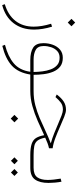

<svg xmlns="http://www.w3.org/2000/svg" viewBox="506 -958 710 1762"><g transform="rotate(90 861.0 -77.0)"><path d="M187 -412.1 221.2 -377.9 187 -343.8 152.8 -377.9ZM26.9 257.8 18.6 233.9Q118.2 204.1 171.4 136.5Q224.6 68.8 224.6 -31.7Q224.6 -104.5 197.8 -190.9L224.6 -199.7Q251.5 -111.8 251.5 -34.7Q251.5 77.1 192.6 153.6Q133.8 230 26.9 257.8Z M510.7 -298.3Q560.5 -298.3 591.3 -273.9Q622.1 -249.5 638.4 -209.5Q654.8 -169.4 660.6 -122.6Q666.5 -75.7 666.5 -30.3H752.9V0H664.1Q646.5 110.8 582.5 169.4Q518.6 228 400.9 256.8L391.1 232.4Q497.6 205.1 561 151.9Q624.5 98.6 638.7 0H531.7Q458 0 417 -26.4Q376 -52.7 376 -120.6Q376 -166.5 390.9 -207Q405.8 -247.6 435.5 -272.9Q465.3 -298.3 510.7 -298.3ZM526.9 -30.3H640.6Q640.1 -68.8 635 -110.4Q629.9 -151.9 616.5 -188Q603 -224.1 577.4 -246.6Q551.8 -269 509.8 -269Q471.7 -269 448 -246.8Q424.3 -224.6 413.3 -191.2Q402.3 -157.7 402.3 -123.5Q402.3 -69.8 437.5 -50Q472.7 -30.3 526.9 -30.3Z M1068.4 111.3 1102.5 145.5 1068.4 179.7 1034.2 145.5ZM1340.8 -205.1V-171.9Q1316.4 -166.5 1293.5 -158Q1270.5 -149.4 1243.2 -136.7Q1252.9 -88.4 1270.8 -65.7Q1288.6 -43 1320.8 -36.6Q1353 -30.3 1404.8 -30.3H1434.6V0H1404.8Q1337.9 0 1300.8 -12.5Q1263.7 -24.9 1246.3 -53Q1229 -81.1 1220.7 -127.4Q1155.3 -96.7 1088.1 -67.4Q1021 -38.1 952.6 -19Q884.3 0 814.9 0H733.4V-30.3H816.4Q884.8 -30.3 945.1 -45.9Q1005.4 -61.5 1062.3 -85.7Q1119.1 -109.9 1176.5 -137.2Q1233.9 -164.6 1295.9 -188Q1248 -201.2 1201.4 -220Q1154.8 -238.8 1113.3 -256.8Q1071.8 -274.9 1039.3 -287.1Q1006.8 -299.3 986.8 -299.3Q946.8 -299.3 921.1 -279.5Q895.5 -259.8 875.5 -236.3L871.1 -231L847.2 -242.7L851.6 -248.5Q880.4 -286.1 912.6 -306.9Q944.8 -327.6 987.3 -327.6Q1011.2 -327.6 1052.2 -311.3Q1093.3 -294.9 1143.6 -272.5Q1193.8 -250 1245.1 -230.5Q1296.4 -210.9 1340.8 -205.1Z M1414.1 -30.3H1519.5Q1583 -30.3 1607.2 -64.5Q1631.3 -98.6 1631.3 -159.7Q1631.3 -184.6 1627.9 -217Q1624.5 -249.5 1619.1 -278.8L1647.5 -286.1Q1652.8 -259.3 1655.8 -226.1Q1658.7 -192.9 1658.7 -167.5Q1658.7 -87.9 1627.9 -43.9Q1597.2 0 1520.5 0H1414.1ZM1563 114.3 1594.7 145.5 1563 177.7 1531.2 145.5ZM1455.6 114.3 1487.3 145.5 1455.6 177.7 1423.8 145.5Z"/></g></svg>

Font: Vazirmatn UI NL Thin
Style: Regular
Weight: 100
Designer: Saber Rastikerdar
Foundry: Saber Rastikerdar
Version: Version 33.003